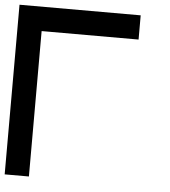

<svg xmlns="http://www.w3.org/2000/svg" viewBox="-54 -827 776 877"><g transform="rotate(5 333.5 -389.0)"><path d="M111.1 -666.7V0H0V-777.8H555.6V-666.7Z"/></g></svg>

Font: Pixeloid Mono
Style: Regular
Weight: 400
Monospace: yes
Designer: GGBotNet
Foundry: GGBotNet
Version: 0.5